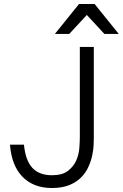

<svg xmlns="http://www.w3.org/2000/svg" viewBox="-20 -935 615 962"><path d="M240 7Q148 7 93 -49Q38 -105 30 -210H100Q108 -130 142.5 -93.5Q177 -57 240 -57Q292 -57 320 -78.5Q348 -100 361.5 -130Q375 -160 377.5 -193Q380 -226 380 -250V-700H450V-245Q450 -232 449 -208Q448 -184 442 -156Q436 -128 423 -99Q410 -70 387 -46.5Q364 -23 328 -8Q292 7 240 7ZM376 -915H454L575 -765H503L415 -860L327 -765H255Z"/></svg>

Font: PT Root UI
Style: Regular
Weight: 400
Designer: Vitaly Kuzmin
Foundry: ParaType Ltd.
Version: Version 2.001G